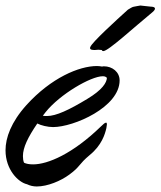

<svg xmlns="http://www.w3.org/2000/svg" viewBox="-70 -657 581 695"><path d="M315 -193 317 -207C317 -211 316 -213 314 -213C310 -213 304 -208 295 -199C193 -100 103 -62 50 -62C36 -62 25 -64 17 -68C14 -75 13 -83 13 -92C13 -123 31 -160 65 -210C78 -203 103 -197 122 -197C197 -197 363 -269 363 -366C363 -396 337 -417 306 -417C303 -417 302 -417 300 -416C294 -417 288 -418 281 -418C216 -418 115 -375 26 -277C-30 -215 -50 -158 -50 -113C-50 -43 -4 3 28 10C38 15 50 18 63 18C102 18 150 -2 181 -25C222 -55 213 -61 255 -96C298 -131 310 -171 315 -193ZM246 -299C180 -259 133 -237 100 -237C95 -237 90 -237 85 -238C88 -242 91 -246 95 -251C147 -316 259 -381 302 -381C309 -381 314 -379 317 -375C316 -358 301 -332 246 -299ZM482 -613C489 -619 491 -623 491 -626C491 -633 476 -633 475 -633C473 -633 440 -637 438 -637C434 -637 419 -633 416 -633C410 -633 400 -626 393 -622C353 -586 262 -503 257 -487C256 -485 256 -484 256 -483C256 -477 264 -476 273 -476C277 -476 282 -477 286 -477C288 -477 295 -476 298 -476C300 -475 299 -472 304 -472C322 -472 416 -559 482 -613Z"/></svg>

Font: Oregano
Style: Italic
Weight: 400
Italic angle: -12°
Designer: Astigmatic (AOETI)
Foundry: Astigmatic (AOETI)
Version: Version 1.000